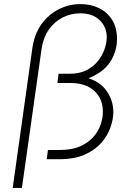

<svg xmlns="http://www.w3.org/2000/svg" viewBox="-20 -777 646 937"><path d="M42 140 138 -543Q148 -611 182 -658.5Q216 -706 266 -731.5Q316 -757 373 -757Q424 -757 464 -737Q504 -717 527.5 -679.5Q551 -642 551 -587Q551 -527 518.5 -476Q486 -425 412 -395Q470 -377 501.5 -331.5Q533 -286 533 -230Q533 -195 519 -155Q505 -115 474.5 -80Q444 -45 393.5 -22.5Q343 0 269 0H208L214 -45H271Q330 -45 370 -62.5Q410 -80 435 -108Q460 -136 471 -168.5Q482 -201 482 -231Q482 -296 439.5 -334Q397 -372 324 -372H260L266 -417H319Q369 -417 403.5 -435Q438 -453 459.5 -481Q481 -509 491 -539.5Q501 -570 501 -595Q501 -645 466.5 -678.5Q432 -712 371 -712Q326 -712 285.5 -691.5Q245 -671 218 -632Q191 -593 183 -539L87 140Z"/></svg>

Font: Plus Jakarta Sans ExtraLight
Style: Italic
Weight: 200
Italic angle: -8°
Designer: Gumpita Rahayu
Foundry: Tokotype
Version: Version 2.071; ttfautohint (v1.8.4.7-5d5b);gftools[0.9.29]